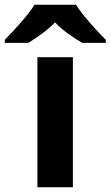

<svg xmlns="http://www.w3.org/2000/svg" viewBox="-79 -786 464 806"><path d="M240 -766H66C38 -721 -22 -656 -59 -619V-606H40C75 -628 117 -656 152 -692C186 -656 231 -627 266 -606H365V-619C329 -655 268 -721 240 -766ZM227 0V-546H78V0Z"/></svg>

Font: Noto Sans Lisu
Style: Bold
Weight: 700
Designer: Monotype Design Team. David Williams.
Foundry: Monotype Imaging Inc.
Version: Version 2.102